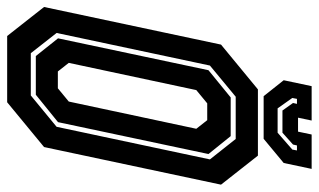

<svg xmlns="http://www.w3.org/2000/svg" viewBox="-199 -693 890 536"><g transform="rotate(90 246.0 -425.0)"><path d="M78.5 0 -2.5 -103 102.5 -597 227.5 -700H412.5L493.5 -597L388.5 -103L263.5 0ZM126.5 -66H244.5L332 -138L423 -566L366 -638H248L161 -566L70 -138ZM134.5 -80 85 -142 174 -562 250 -624H358L408 -562L319 -142L242.5 -80ZM177.5 -141.5H224.5L261.5 -172L337.5 -528L313.5 -558.5H266.5L229.5 -528L153.5 -172ZM246.5 -716 202 -772 218.5 -850H314.5L306.5 -812H345.5L353.5 -850H449.5L433 -772L365.5 -716ZM280.5 -755H348.5L395.5 -796L398 -809H384L381.5 -798L348.5 -768.5H286.5L265.5 -798L268 -809H254L251.5 -796Z"/></g></svg>

Font: Tourney Condensed Regular
Style: Bold Italic
Weight: 700
Width: 3
Italic angle: -12°
Designer: Tyler Finck
Foundry: Etcetera Type Co
Version: Version 1.010; ttfautohint (v1.8.3)